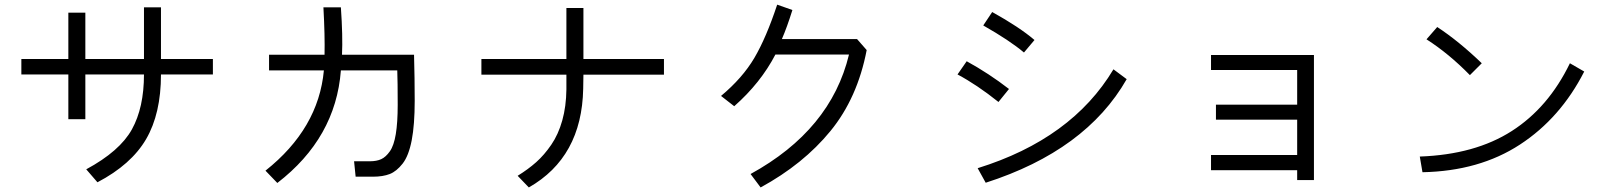

<svg xmlns="http://www.w3.org/2000/svg" viewBox="-20 -781 7040 838"><path d="M73.2 -456.1V-523.4H278.3V-725.6H352.5V-523.4H608.4V-749H682.6V-523.4H909.2V-456.1H682.6Q682.6 -285.2 617.7 -173.8Q552.7 -62.5 405.3 14.6L356.4 -42Q502.9 -121.1 555.7 -216.3Q608.4 -311.5 608.4 -456.1H352.5V-260.7H278.3V-456.1Z M1138.7 -36.1Q1370.1 -219.7 1393.6 -473.6H1154.3V-542H1396.5Q1398.4 -624 1391.6 -749H1467.8Q1476.6 -623 1472.7 -542H1787.1Q1790 -440.4 1790 -340.8Q1790 -236.3 1776.9 -168.5Q1763.7 -100.6 1737.3 -66.9Q1710.9 -33.2 1681.2 -21.5Q1651.4 -9.8 1607.4 -9.8H1532.2L1525.4 -77.1H1593.8Q1624 -77.1 1644 -86.4Q1664.1 -95.7 1681.6 -120.6Q1699.2 -145.5 1707.5 -195.8Q1715.8 -246.1 1715.8 -323.2Q1715.8 -425.8 1713.9 -473.6H1467.8Q1445.3 -178.7 1190.4 17.6Z M2081.1 -455.1V-523.4H2452.1V-746.1H2526.4V-523.4H2877.9V-455.1H2526.4L2525.4 -393.6Q2519.5 -94.7 2288.1 37.1L2239.3 -13.7Q2285.2 -42 2320.3 -73.2Q2355.5 -104.5 2386.2 -149.4Q2417 -194.3 2434.1 -255.4Q2451.2 -316.4 2452.1 -390.6V-455.1Z M3127 -362.3Q3220.7 -440.4 3272.5 -528.3Q3324.2 -616.2 3372.1 -760.7L3438.5 -737.3Q3415 -662.1 3392.6 -610.4H3720.7L3762.7 -562.5Q3722.7 -353.5 3604.5 -209Q3486.3 -64.5 3299.8 37.1L3255.9 -21.5Q3606.4 -213.9 3685.5 -543H3364.3Q3299.8 -418.9 3184.6 -317.4Z M4271.5 -669.9 4310.5 -728.5Q4428.7 -663.1 4495.1 -606.4L4449.2 -551.8Q4386.7 -604.5 4271.5 -669.9ZM4159.2 -456.1 4199.2 -513.7Q4296.9 -460 4383.8 -392.6L4337.9 -335.9Q4245.1 -410.2 4159.2 -456.1ZM4247.1 -46.9Q4658.2 -174.8 4839.8 -478.5L4897.5 -435.5Q4719.7 -124 4282.2 16.6Z M5265.6 -38.1V-104.5H5641.6V-258.8H5287.1V-324.2H5641.6V-475.6H5265.6V-541H5714.8V4.9H5641.6V-38.1Z M6206.1 -609.4 6252.9 -663.1Q6346.7 -601.6 6447.3 -504.9L6395.5 -453.1Q6303.7 -546.9 6206.1 -609.4ZM6176.8 -97.7Q6418 -106.4 6578.1 -209Q6738.3 -311.5 6832 -504.9L6894.5 -468.8Q6791 -265.6 6613.8 -149.9Q6436.5 -34.2 6188.5 -29.3Z"/></svg>

Font: Gothic A1
Style: Regular
Weight: 400
Designer: HanYang I&C Co.,Ltd.
Foundry: HanYang I&C Co.,Ltd.
Version: Version 2.50